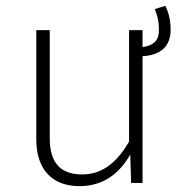

<svg xmlns="http://www.w3.org/2000/svg" viewBox="-20 -625 634 656"><path d="M545 -605 509 -594C517 -574 523 -553 523 -522C523 -488 507 -470 467 -464V-522H421V-141C383 -76 334 -29 261 -29C189 -29 150 -66 150 -153V-522H104V-149C104 -46 158 11 252 11C335 11 390 -35 425 -97L428 0H467V-436L468 -433C529 -437 563 -466 563 -524C563 -560 554 -587 545 -605Z"/></svg>

Font: Fira Sans ExtraLight
Style: Regular
Weight: 200
Designer: bBox Type GmbH & Carrois Corporate GbR & Edenspiekermann AG
Foundry: bBox Type GmbH & Carrois Corporate GbR & Edenspiekermann AG
Version: Version 4.300;PS 004.300;hotconv 1.0.88;makeotf.lib2.5.64775